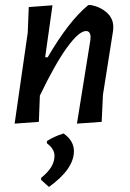

<svg xmlns="http://www.w3.org/2000/svg" viewBox="-20 -486 517 761"><path d="M38 4 90 -357 94 -458 188 -465 159 -259H169Q253 -403 330 -466H341Q380 -458 405 -434.5Q430 -411 429 -376L428 -363L388 -110L383 -3L285 4L338 -326L339 -337Q339 -363 321 -363Q293 -363 245.5 -297.5Q198 -232 138 -107L134 -3ZM232 43Q273 72 273 113Q273 184 174 255L143 227V219Q196 177 196 132Q196 104 166 82V73Q196 54 232 43Z"/></svg>

Font: Alegreya Sans Medium
Style: Italic
Weight: 500
Italic angle: -7°
Designer: Juan Pablo del Peral
Foundry: Huerta Tipografica
Version: Version 2.007